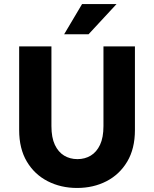

<svg xmlns="http://www.w3.org/2000/svg" viewBox="-20 -920 764 952"><path d="M75 -275V-690H235V-295Q235 -238 252 -202Q269 -166 298 -148.5Q327 -131 364 -131Q401 -131 430 -148.5Q459 -166 476 -202Q493 -238 493 -295V-690H649V-275Q649 -183 611 -119Q573 -55 508 -21.5Q443 12 362 12Q282 12 216.5 -21.5Q151 -55 113 -119Q75 -183 75 -275ZM298 -750 387 -900H558L419 -750Z"/></svg>

Font: Radio Canada
Style: Regular
Weight: 400
Designer: Charles Daoud, Etienne Aubert Bonn, Alexandre Saumier Demers, Jacques Le Bailly
Foundry: Radio-Canada
Version: Version 2.104;gftools[0.9.28.dev5+ged2979d]